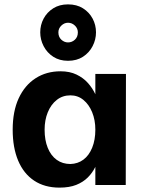

<svg xmlns="http://www.w3.org/2000/svg" viewBox="-20 -846 650 878"><path d="M252 12Q184 12 136 -20Q88 -52 63 -111.5Q38 -171 38 -253Q38 -337 65.5 -396.5Q93 -456 142.5 -488Q192 -520 257 -520Q299 -520 330 -505Q361 -490 382 -466.5Q403 -443 416 -415V-508H556L555 0H416V-83Q403 -56 381.5 -34.5Q360 -13 328.5 -0.5Q297 12 252 12ZM302 -96Q336 -97 361.5 -116Q387 -135 401.5 -170.5Q416 -206 416 -253Q416 -297 401.5 -332.5Q387 -368 361.5 -389Q336 -410 302 -410Q266 -410 239.5 -389Q213 -368 198.5 -332.5Q184 -297 184 -253Q184 -205 198.5 -169.5Q213 -134 239.5 -115Q266 -96 302 -96ZM291 -568Q252 -568 223.5 -586.5Q195 -605 179.5 -635Q164 -665 164 -698Q164 -732 179.5 -761Q195 -790 223.5 -808Q252 -826 291 -826Q331 -826 359.5 -808Q388 -790 403.5 -761Q419 -732 419 -698Q419 -665 403.5 -635Q388 -605 359.5 -586.5Q331 -568 291 -568ZM291 -652Q309 -652 322.5 -664.5Q336 -677 336 -698Q336 -716 322.5 -729Q309 -742 291 -742Q274 -742 260.5 -729Q247 -716 247 -698Q247 -677 260.5 -664.5Q274 -652 291 -652Z"/></svg>

Font: Inclusive Sans
Style: Bold
Weight: 700
Designer: Olivia King
Foundry: Olivia King
Version: Version 2.004